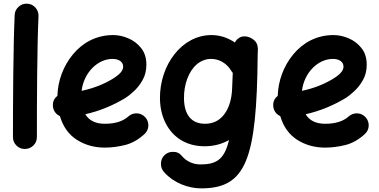

<svg xmlns="http://www.w3.org/2000/svg" viewBox="-20 -744 2056 1042"><path d="M127 -724.1C108.9 -724.6 93.8 -719.2 80.6 -707C67.4 -694.8 60.1 -680.2 59.6 -662.1C51.8 -493.7 50.3 -190.4 50.3 0C50.3 18.1 56.6 33.2 69.3 45.9C81.5 58.1 96.7 64.5 114.7 64.5C132.8 64.5 147.9 58.1 161.1 45.9C173.8 33.2 180.2 18.1 180.2 0C180.2 -189.5 181.2 -494.1 189 -656.2C189.5 -674.3 184.1 -689.9 171.9 -703.1C159.7 -716.3 145 -723.6 127 -724.1Z M763.7 -16.1C776.9 -27.8 784.2 -43 785.2 -61C785.6 -79.1 780.3 -94.2 768.6 -107.4C756.3 -120.6 741.7 -127.9 723.6 -128.9C705.6 -129.4 689.9 -124 676.8 -112.3C647 -85.4 604.5 -72.3 548.8 -72.3C499 -72.3 463.9 -89.4 442.9 -124C519 -141.1 590.8 -170.4 659.2 -211.4C671.4 -218.8 686.5 -230.5 704.6 -247.1C722.7 -263.2 739.3 -283.7 753.4 -308.6C767.6 -333 774.4 -361.3 774.4 -393.1C774.4 -429.2 765.1 -459 746.1 -482.9C727.1 -506.8 704.1 -524.4 676.3 -536.1C648.4 -547.9 621.1 -553.7 594.2 -553.7C502.9 -553.7 428.7 -512.7 376 -449.2C323.2 -385.7 293.5 -304.2 291.5 -223.6C273.4 -209.5 265.6 -191.4 267.1 -168.5C268.6 -143.6 283.7 -123.5 305.2 -113.8C322.3 -55.7 353.5 -12.7 398.4 15.6C442.9 43.5 493.2 57.1 548.8 57.1C584.5 57.1 621.6 52.2 659.2 43C696.8 33.2 731.4 13.7 763.7 -16.1ZM590.8 -424.3C625.5 -424.3 648.4 -408.2 648.4 -382.3C648.4 -361.3 630.9 -339.4 587.9 -314C539.6 -285.2 484.9 -264.2 422.9 -251C434.6 -349.6 509.8 -424.3 590.8 -424.3Z M1379.4 -472.7C1379.9 -478 1379.4 -483.4 1378.4 -488.8C1376.5 -509.3 1364.7 -525.4 1343.8 -536.6C1335.4 -541.5 1327.1 -544.4 1317.9 -545.9C1313.5 -546.4 1309.6 -546.9 1305.2 -546.4C1293.5 -546.9 1282.7 -543 1273.4 -535.2C1265.1 -529.8 1259.3 -522.5 1254.9 -513.2C1215.3 -540 1172.9 -553.7 1127.4 -553.7C966.8 -553.7 846.7 -391.6 848.1 -210C848.6 -158.7 859.4 -113.8 879.4 -74.7C919.4 3.4 993.2 49.8 1090.3 49.8C1138.7 49.8 1182.6 38.6 1222.7 16.1C1198.2 122.6 1152.8 148.4 1067.9 148.4C1032.7 148.4 993.7 135.3 964.4 99.6C953.6 86.4 939 80.1 920.4 80.1C901.4 79.6 885.3 85.9 872.1 98.6C859.9 110.8 853.5 126 853.5 144C853 162.1 858.9 177.7 871.1 190.9C897 219.7 928.2 241.2 964.4 256.3C1000.5 271 1036.1 278.3 1071.3 278.3C1314.5 278.3 1373.5 125 1378.4 -445.8ZM1092.8 -72.3C1017.1 -72.3 980 -123 978.5 -208.5C978 -247.1 983.9 -283.2 996.1 -315.9C1020 -381.3 1066.4 -424.3 1126.5 -424.3C1170.9 -424.3 1210.9 -399.4 1234.4 -360.8C1236.8 -356.4 1239.7 -352.5 1243.2 -348.6L1239.7 -262.7C1237.3 -204.6 1223.1 -158.7 1197.3 -124C1171.4 -89.4 1136.2 -72.3 1092.8 -72.3Z M1959.5 -16.1C1972.7 -27.8 1980 -43 1981 -61C1981.4 -79.1 1976.1 -94.2 1964.4 -107.4C1952.1 -120.6 1937.5 -127.9 1919.4 -128.9C1901.4 -129.4 1885.7 -124 1872.6 -112.3C1842.8 -85.4 1800.3 -72.3 1744.6 -72.3C1694.8 -72.3 1659.7 -89.4 1638.7 -124C1714.8 -141.1 1786.6 -170.4 1855 -211.4C1867.2 -218.8 1882.3 -230.5 1900.4 -247.1C1918.5 -263.2 1935.1 -283.7 1949.2 -308.6C1963.4 -333 1970.2 -361.3 1970.2 -393.1C1970.2 -429.2 1960.9 -459 1941.9 -482.9C1922.9 -506.8 1899.9 -524.4 1872.1 -536.1C1844.2 -547.9 1816.9 -553.7 1790 -553.7C1698.7 -553.7 1624.5 -512.7 1571.8 -449.2C1519 -385.7 1489.3 -304.2 1487.3 -223.6C1469.2 -209.5 1461.4 -191.4 1462.9 -168.5C1464.4 -143.6 1479.5 -123.5 1501 -113.8C1518.1 -55.7 1549.3 -12.7 1594.2 15.6C1638.7 43.5 1689 57.1 1744.6 57.1C1780.3 57.1 1817.4 52.2 1855 43C1892.6 33.2 1927.2 13.7 1959.5 -16.1ZM1786.6 -424.3C1821.3 -424.3 1844.2 -408.2 1844.2 -382.3C1844.2 -361.3 1826.7 -339.4 1783.7 -314C1735.4 -285.2 1680.7 -264.2 1618.7 -251C1630.4 -349.6 1705.6 -424.3 1786.6 -424.3Z"/></svg>

Font: Mikhak
Style: Bold
Weight: 700
Designer: Amin Abedi
Version: Version 3.2